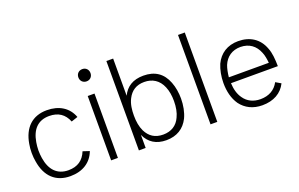

<svg xmlns="http://www.w3.org/2000/svg" viewBox="-86 -1056 2201 1413"><g transform="rotate(-20 1014.5 -349.5)"><path d="M267 6C364 6 434 -40 463 -119L412 -136C387 -73 340 -40 268 -40C181 -40 129 -95 114 -191C111 -210 109 -231 109 -253C109 -275 112 -297 115 -316C131 -410 181 -464 269 -464C340 -464 387 -432 412 -369L463 -386C434 -465 364 -510 267 -510C153 -510 82 -441 62 -321C58 -301 56 -275 56 -252C56 -229 58 -204 62 -184C81 -63 152 6 267 6Z M617 -609C644 -609 664 -629 664 -657C664 -685 644 -705 617 -705C589 -705 569 -685 569 -657C569 -629 589 -609 617 -609ZM587 -1H640V-505H587Z M1203 -384C1172 -465 1112 -506 1022 -506C941 -506 887 -472 857 -409V-700H804V0H857V-102C887 -36 942 -1 1021 -1C1103 -1 1162 -38 1196 -106C1216 -148 1226 -201 1226 -253C1226 -296 1219 -344 1203 -384ZM1147 -132C1123 -78 1077 -48 1013 -48C949 -48 907 -77 881 -129C864 -164 857 -206 857 -253C857 -297 862 -343 882 -381C908 -432 950 -460 1012 -460C1075 -460 1125 -430 1151 -367C1165 -334 1171 -295 1171 -254C1171 -207 1163 -164 1147 -132Z M1365 0H1418V-700H1365Z M1775 -48C1720 -48 1675 -70 1647 -111C1623 -144 1612 -186 1610 -233H1977C1976 -286 1973 -337 1956 -378C1926 -460 1858 -506 1764 -506C1680 -506 1618 -465 1585 -395C1568 -355 1558 -303 1558 -253C1558 -188 1572 -129 1605 -81C1643 -30 1700 -1 1773 -1C1861 -1 1926 -38 1959 -105L1918 -129C1890 -76 1841 -48 1775 -48ZM1629 -369C1653 -427 1701 -460 1766 -460C1834 -459 1881 -424 1905 -363C1915 -339 1920 -311 1923 -279H1610C1613 -310 1620 -346 1629 -369Z"/></g></svg>

Font: Arthouse Owned Light
Style: Regular
Weight: 300
Designer: Jeremy Tribby
Foundry: Tribby Type
Version: Version 1.000;PS 001.000;hotconv 1.0.88;makeotf.lib2.5.64775